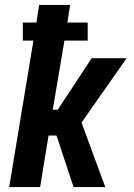

<svg xmlns="http://www.w3.org/2000/svg" viewBox="-20 -755 540 775"><path d="M17 0 115 -591H72V-664H127L138 -735H263L252 -664H334V-591H240L193 -312H213L350 -520H491L309 -260L405 0H277L208 -208H176L142 0Z"/></svg>

Font: Iosevka SS18 Extrabold
Style: Italic
Weight: 800
Italic angle: -9°
Monospace: yes
Designer: Belleve Invis
Foundry: Belleve Invis
Version: Version 25.1.1; ttfautohint (v1.8.4)